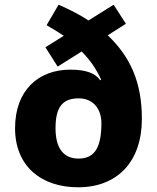

<svg xmlns="http://www.w3.org/2000/svg" viewBox="-20 -786 669 816"><path d="M229 -766 178 -679C204 -664 230 -648 251 -634L173 -585L225 -503L327 -567C364 -530 389 -493 410 -447L406 -445C385 -475 345 -490 279 -490C143 -490 44 -402 44 -241C44 -79 156 10 312 10C478 10 583 -98 583 -281C583 -438 533 -545 438 -636L515 -685L463 -766L356 -699C320 -723 277 -745 229 -766ZM314 -368C381 -368 411 -317 411 -263C411 -162 384 -112 314 -112C244 -112 216 -164 216 -241C216 -327 243 -368 314 -368Z"/></svg>

Font: Noto Sans Telugu ExtraBold
Style: Regular
Weight: 800
Designer: Jelle Bosma - Monotype Design Team
Foundry: Monotype Imaging Inc.
Version: Version 2.005